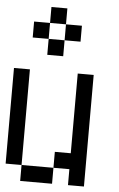

<svg xmlns="http://www.w3.org/2000/svg" viewBox="-61 -1042 621 1000"><g transform="rotate(5 250.0 -541.5)"><path d="M0 -166.7V-666.7H83.3V-166.7ZM166.7 -833.3H83.3V-916.7H166.7ZM166.7 -750V-833.3H250V-750ZM166.7 -916.7V-1000H250V-916.7ZM333.3 -166.7H250V-250H333.3V-666.7H416.7V-83.3H333.3ZM333.3 -833.3H250V-916.7H333.3ZM83.3 -166.7H250V-83.3H83.3Z"/></g></svg>

Font: GalmuriMono11 Regular
Style: Regular
Weight: 400
Designer: Lee Minseo (quiple)
Version: Version 2.399;hotconv 1.1.1;makeotfexe 2.6.0 DEVELOPMENT